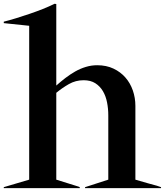

<svg xmlns="http://www.w3.org/2000/svg" viewBox="-32 -972 852 992"><path d="M-12.5 -5 118.8 -43.8V-838.8L-12.5 -852.5V-860Q17.5 -867.5 51.9 -878.1Q86.2 -888.8 121.2 -900.6Q156.2 -912.5 189.4 -925.6Q222.5 -938.8 250 -952.5L258.8 -951.2V-530Q281.2 -550 305.6 -568.8Q330 -587.5 356.2 -602.5Q382.5 -617.5 411.2 -626.2Q440 -635 470 -635Q517.5 -635 554.4 -617.5Q591.2 -600 616.2 -571.2Q641.2 -542.5 654.4 -504.4Q667.5 -466.2 667.5 -425V-43.8Q703.8 -33.8 732.5 -25Q757.5 -18.8 778.1 -12.5Q798.8 -6.2 800 -5V0H407.5V-5L527.5 -43.8V-376.2Q527.5 -410 521.2 -442.5Q515 -475 500 -500.6Q485 -526.2 460.6 -541.9Q436.2 -557.5 400 -557.5Q358.8 -557.5 323.8 -537.5Q288.8 -517.5 258.8 -492.5V-43.8Q292.5 -33.8 318.8 -25Q341.2 -17.5 360.6 -11.9Q380 -6.2 380 -5V0H-12.5Z"/></svg>

Font: Equateur
Style: Regular
Weight: 400
Designer: Ange Degheest & Eugénie Bidaut
Foundry: Velvetyne Type Foundry
Version: Version 1.000;FEAKit 1.0